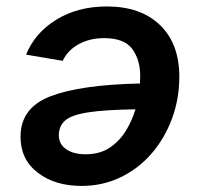

<svg xmlns="http://www.w3.org/2000/svg" viewBox="-20 -578 624 607"><path d="M317.9 -557.6Q424.8 -557.6 485.8 -498.8Q546.9 -439.9 546.9 -335.4Q546.9 -265.6 523.9 -203.4Q501 -141.1 459.5 -93Q418 -44.9 361.3 -17.6Q304.7 9.8 237.8 9.8Q153.8 9.8 99.4 -32Q44.9 -73.7 44.9 -146Q44.9 -237.3 139.9 -273.7Q234.9 -310.1 422.4 -314Q423.3 -326.2 423.3 -337.4Q423.3 -388.7 398.2 -423.1Q373 -457.5 309.1 -457.5Q264.2 -457.5 229.2 -438.5Q194.3 -419.4 178.2 -385.7L62.5 -405.3Q90.3 -474.1 158.2 -515.9Q226.1 -557.6 317.9 -557.6ZM408.2 -232.4Q312 -231 259.3 -222.9Q206.5 -214.8 186.3 -197.3Q166 -179.7 166 -150.4Q166 -122.6 189 -106.4Q211.9 -90.3 251 -90.3Q295.4 -90.3 326.4 -110.8Q357.4 -131.3 377.4 -163.8Q397.5 -196.3 408.2 -232.4Z"/></svg>

Font: Inter Semi Bold
Style: Italic
Weight: 600
Italic angle: -9.39999°
Designer: Rasmus Andersson
Foundry: rsms
Version: Version 4.000;git-3c8e0fc